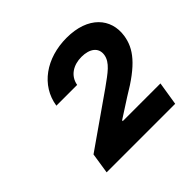

<svg xmlns="http://www.w3.org/2000/svg" viewBox="-119 -927 687 687"><g transform="rotate(-45 224.5 -584.0)"><path d="M57.9 -363.6H404.8L419 -452.4H228L229 -456.3L301.8 -503.2C404.1 -563.2 439.3 -608.3 447.8 -664.8C459.2 -742.2 405.5 -805.4 296.9 -805.4C193.9 -805.4 112.9 -748.6 99.4 -659.4H204.5C211.6 -699.6 246.4 -719.5 286.2 -719.5C327.4 -719.5 354.4 -700.3 349.1 -666.2C343.4 -633.2 312.9 -612.9 267.8 -580.3L70 -442.1Z"/></g></svg>

Font: Margiela Sans
Style: Bold Italic
Weight: 700
Italic angle: -9.39999°
Designer: Stefan Endress, Andreas Faust
Version: Version 1.100;FEAKit 1.0